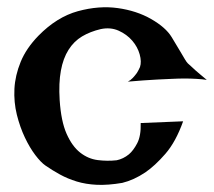

<svg xmlns="http://www.w3.org/2000/svg" viewBox="-20 -571 601 539"><path d="M560.5 -346.7Q548.8 -348.6 531.7 -349.6Q514.6 -350.6 499 -350.6Q481.4 -350.6 461.9 -349.6Q441.4 -348.6 420.9 -347.7Q403.3 -346.7 381.3 -345.2Q359.4 -343.8 338.9 -341.8Q346.7 -345.7 353 -352.5Q359.4 -359.4 364.3 -366.2Q369.1 -374 373 -382.8Q377.9 -397.5 372.1 -418.5Q366.2 -439.5 351.1 -457Q335.9 -474.6 313 -484.9Q290 -495.1 262.7 -489.3Q233.4 -482.4 210.4 -468.8Q187.5 -455.1 172.4 -431.2Q157.2 -407.2 150.9 -372.6Q144.5 -337.9 147.5 -290Q151.4 -230.5 167 -195.3Q182.6 -160.2 205.1 -142.6Q227.5 -125 254.4 -121.6Q281.2 -118.2 307.6 -121.1Q326.2 -125 341.8 -137.7Q354.5 -148.4 365.2 -168.9Q376 -189.5 375 -225.6L494.1 -230.5Q473.6 -172.9 444.3 -139.2Q415 -105.5 387.7 -86.9Q355.5 -65.4 323.2 -57.6Q283.2 -50.8 252 -52.2Q220.7 -53.7 195.3 -61.5Q169.9 -69.3 148.4 -81.1Q127 -92.8 107.4 -106.4Q94.7 -115.2 79.1 -135.7Q63.5 -156.2 49.8 -185.1Q36.1 -213.9 27.3 -249Q18.6 -284.2 20.5 -321.8Q22.5 -359.4 38.1 -397.5Q53.7 -435.5 87.9 -470.7Q139.6 -523.4 198.7 -539.6Q257.8 -555.7 310.5 -548.3Q363.3 -541 404.3 -517.6Q445.3 -494.1 461.9 -466.8Q478.5 -439.5 486.8 -425.3Q495.1 -411.1 499.5 -403.8Q503.9 -396.5 507.3 -393.1Q510.7 -389.6 517.6 -383.8Q522.5 -378.9 529.3 -373Q535.2 -368.2 543 -361.3Q550.8 -354.5 560.5 -346.7Z"/></svg>

Font: Irish Grover
Style: Regular
Weight: 400
Designer: Squid
Foundry: Font Diner, Inc DBA Sideshow
Version: Version 1.001